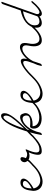

<svg xmlns="http://www.w3.org/2000/svg" viewBox="1310 -2092 796 3497"><g transform="rotate(-90 1707.5 -344.0)"><path d="M23 -164Q90 -199 125 -230.5Q160 -262 160 -291Q158 -308 144 -316.5Q130 -325 108 -325Q81 -325 65 -310Q49 -295 40 -271.5Q31 -248 28 -219.5Q25 -191 23 -164ZM187 -265Q169 -235 129.5 -200.5Q90 -166 24 -130Q32 -78 71.5 -43Q111 -8 173 -8Q227 -8 296.5 -41.5Q366 -75 445 -157Q458 -170 466 -170Q471 -170 474.5 -166.5Q478 -163 478 -159Q478 -151 465 -138Q371 -44 290.5 -5Q210 34 148 34Q108 34 76.5 21.5Q45 9 23.5 -13.5Q2 -36 -9.5 -67.5Q-21 -99 -21 -136Q-18 -173 -10.5 -214.5Q-3 -256 13.5 -290Q30 -324 59 -346.5Q88 -369 134 -369Q167 -369 185 -354Q203 -339 203 -314Q203 -294 187 -265Z M464 -137Q450 -125 443 -125Q438 -125 436 -128.5Q434 -132 434 -137Q434 -143 445.5 -154.5Q457 -166 472 -180.5Q487 -195 502 -210.5Q517 -226 525 -240Q514 -255 507.5 -267Q501 -279 501 -299Q501 -311 505.5 -323Q510 -335 518.5 -345.5Q527 -356 539 -362.5Q551 -369 567 -369Q594 -364 594 -337Q594 -323 587.5 -303Q581 -283 575 -269Q593 -258 608.5 -252.5Q624 -247 644 -247Q663 -247 679.5 -253Q696 -259 710 -268Q720 -275 726 -275Q732 -275 735 -268Q735 -262 732 -255Q679 -140 679 -79Q679 -23 728 -23Q756 -23 782 -30Q808 -37 836 -53Q864 -69 897 -95Q930 -121 971 -159Q983 -171 991 -171Q1001 -171 1001 -160Q1001 -151 987 -137Q937 -91 898 -61Q859 -31 825.5 -13Q792 5 762 12Q732 19 701 19Q636 19 636 -49Q636 -79 646 -120.5Q656 -162 680 -217Q650 -204 618 -204Q598 -204 579.5 -208.5Q561 -213 549 -222Q534 -200 513.5 -183Q493 -166 464 -137ZM549 -303Q550 -305 550 -307Q550 -309 550 -311Q550 -318 546 -323H545Q545 -314 549 -303ZM538 -325H537Z M985 -138Q971 -124 963 -124Q954 -124 954 -135Q954 -142 966 -156Q978 -170 994.5 -186.5Q1011 -203 1029.5 -220Q1048 -237 1061 -250Q1088 -339 1121 -424Q1154 -509 1191.5 -575Q1229 -641 1269 -681.5Q1309 -722 1349 -722Q1369 -722 1381.5 -706Q1394 -690 1394 -660Q1394 -624 1374.5 -582.5Q1355 -541 1317.5 -490.5Q1280 -440 1224.5 -380Q1169 -320 1097 -248Q1094 -236 1090.5 -225Q1087 -214 1084 -202Q1109 -239 1138.5 -271Q1168 -303 1199.5 -326Q1231 -349 1262 -362Q1293 -375 1320 -375Q1353 -375 1367.5 -357Q1382 -339 1393 -296Q1394 -291 1394.5 -287Q1395 -283 1395 -278Q1395 -256 1384 -233Q1373 -210 1348.5 -191Q1324 -172 1284.5 -160Q1245 -148 1189 -148Q1181 -148 1172.5 -148Q1164 -148 1156 -149Q1158 -90 1201.5 -58Q1245 -26 1317 -26Q1383 -26 1453.5 -56Q1524 -86 1584 -155Q1597 -170 1609 -170Q1619 -170 1619 -161Q1619 -153 1609 -142Q1574 -101 1534.5 -71.5Q1495 -42 1454.5 -22Q1414 -2 1373.5 7.5Q1333 17 1296 17Q1257 17 1224 8Q1191 -1 1166 -18.5Q1141 -36 1127 -62.5Q1113 -89 1113 -124Q1113 -134 1114.5 -146Q1116 -158 1120.5 -168.5Q1125 -179 1133 -186.5Q1141 -194 1153 -194Q1174 -192 1192.5 -191Q1211 -190 1227 -190Q1267 -190 1292 -196Q1317 -202 1330 -211.5Q1343 -221 1347.5 -232Q1352 -243 1352 -254Q1352 -282 1344.5 -298Q1337 -314 1327.5 -321Q1318 -328 1308 -329.5Q1298 -331 1293 -331Q1263 -331 1225.5 -309Q1188 -287 1152 -245.5Q1116 -204 1086 -144.5Q1056 -85 1041 -11Q1039 -1 1028.5 10Q1018 21 1004 21Q997 21 997 14Q997 11 998 9V7Q1006 -43 1018 -93.5Q1030 -144 1045 -196Q1030 -181 1015 -166.5Q1000 -152 985 -138ZM1115 -304Q1154 -343 1192 -384Q1230 -425 1261 -462.5Q1292 -500 1313.5 -532Q1335 -564 1342 -586Q1351 -614 1351 -634Q1351 -646 1345 -662.5Q1339 -679 1323 -679Q1300 -679 1274 -647.5Q1248 -616 1220.5 -564Q1193 -512 1166 -444.5Q1139 -377 1115 -304Z M1622 -164Q1689 -199 1724 -230.5Q1759 -262 1759 -291Q1757 -308 1743 -316.5Q1729 -325 1707 -325Q1680 -325 1664 -310Q1648 -295 1639 -271.5Q1630 -248 1627 -219.5Q1624 -191 1622 -164ZM1786 -265Q1768 -235 1728.5 -200.5Q1689 -166 1623 -130Q1631 -78 1670.5 -43Q1710 -8 1772 -8Q1826 -8 1895.5 -41.5Q1965 -75 2044 -157Q2057 -170 2065 -170Q2070 -170 2073.5 -166.5Q2077 -163 2077 -159Q2077 -151 2064 -138Q1970 -44 1889.5 -5Q1809 34 1747 34Q1707 34 1675.5 21.5Q1644 9 1622.5 -13.5Q1601 -36 1589.5 -67.5Q1578 -99 1578 -136Q1581 -173 1588.5 -214.5Q1596 -256 1612.5 -290Q1629 -324 1658 -346.5Q1687 -369 1733 -369Q1766 -369 1784 -354Q1802 -339 1802 -314Q1802 -294 1786 -265Z M2070 -144Q2057 -130 2048 -130Q2038 -130 2038 -140Q2038 -147 2049 -161Q2092 -207 2134.5 -244Q2177 -281 2215.5 -307.5Q2254 -334 2287.5 -348.5Q2321 -363 2346 -363Q2368 -363 2378 -346.5Q2388 -330 2388 -307Q2388 -281 2379 -247Q2403 -275 2431.5 -299.5Q2460 -324 2488.5 -341Q2517 -358 2545 -368Q2573 -378 2596 -378Q2635 -378 2654 -355Q2673 -332 2673 -294Q2673 -277 2670.5 -258Q2668 -239 2664.5 -220Q2661 -201 2658.5 -183Q2656 -165 2656 -150Q2656 -93 2678 -58Q2700 -23 2746 -23Q2794 -23 2848.5 -58Q2903 -93 2960 -159Q2974 -175 2984 -175Q2989 -175 2992.5 -172.5Q2996 -170 2996 -165Q2996 -159 2985 -146Q2917 -68 2850 -24Q2783 20 2721 20Q2665 20 2638.5 -19Q2612 -58 2612 -124Q2612 -168 2626 -230Q2630 -249 2630 -268Q2630 -300 2614 -317.5Q2598 -335 2570 -335Q2547 -335 2517.5 -322Q2488 -309 2457 -284Q2426 -259 2396 -222.5Q2366 -186 2342 -140L2298 -9Q2294 2 2284.5 11Q2275 20 2262 20Q2254 20 2254 13Q2254 10 2255 8Q2268 -61 2303 -132L2337 -231Q2345 -263 2345 -282Q2345 -319 2315 -319Q2295 -319 2267.5 -305.5Q2240 -292 2208 -268.5Q2176 -245 2140.5 -213Q2105 -181 2070 -144Z M3400 -154Q3414 -170 3425 -170Q3436 -170 3436 -161Q3436 -153 3427 -143Q3400 -110 3371 -80.5Q3342 -51 3313 -28.5Q3284 -6 3256.5 7.5Q3229 21 3205 21Q3185 21 3172 8.5Q3159 -4 3157 -23Q3131 -3 3097.5 8.5Q3064 20 3036 20Q2951 16 2951 -78Q2951 -138 2977.5 -186Q3004 -234 3048 -270Q3092 -306 3148.5 -329.5Q3205 -353 3265 -365L3379 -688Q3384 -701 3393.5 -709Q3403 -717 3415 -717Q3422 -717 3422 -710Q3422 -707 3420 -701L3201 -81V-78Q3198 -70 3198 -64Q3198 -40 3210 -31Q3222 -22 3235 -22Q3267 -27 3311.5 -63.5Q3356 -100 3400 -154ZM3159 -63Q3159 -64 3160 -65L3250 -323Q3198 -314 3151.5 -296.5Q3105 -279 3070 -251.5Q3035 -224 3014.5 -187Q2994 -150 2994 -104Q2996 -60 3015 -41.5Q3034 -23 3063 -23Q3082 -23 3098.5 -27.5Q3115 -32 3128 -38Q3141 -44 3149 -51Q3157 -58 3159 -63Z"/></g></svg>

Font: Discipuli Britannica
Style: Regular
Weight: 400
Designer: Peter Wiegel
Foundry: Peter Wiegel
Version: Version 0.001 2009